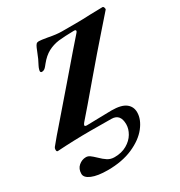

<svg xmlns="http://www.w3.org/2000/svg" viewBox="-255 -818 1165 1242"><g transform="rotate(-30 328.0 -197.0)"><path d="M27 211Q27 174 51.5 153Q76 132 106 132Q121 132 134.5 141.5Q148 151 170 172Q195 197 217 211Q239 225 268 225Q321 225 360 202.5Q399 180 419 146Q439 112 439 78Q439 0 373 0L217 -1Q94 -1 -30 7Q-40 8 -40 -7Q-40 -18 -35 -25Q19 -91 47 -122L238 -343Q405 -538 455 -594Q462 -601 462 -607Q462 -615 448 -615Q423 -615 385.5 -613Q348 -611 333 -609Q289 -603 252.5 -583.5Q216 -564 183 -523Q180 -520 172 -509.5Q164 -499 155.5 -493.5Q147 -488 137 -488Q123 -488 127 -506Q131 -522 137 -533Q158 -571 174 -614L185 -641Q192 -657 198.5 -663.5Q205 -670 217 -670Q233 -670 279 -662Q339 -650 379 -650H482Q534 -650 594 -653L684 -655Q691 -655 694.5 -644.5Q698 -634 694 -630L594 -516Q512 -423 400 -291Q270 -137 210 -69Q200 -57 200 -51Q200 -43 216 -43L304 -45Q358 -47 400 -47Q473 -47 506 -22Q539 3 539 46Q539 99 497 152.5Q455 206 375.5 241Q296 276 188 276Q113 276 70 258Q27 240 27 211Z"/></g></svg>

Font: EB Garamond ExtraBold
Style: Italic
Weight: 800
Italic angle: -17.2°
Designer: Georg Duffner and Octavio Pardo
Foundry: Georg Duffner
Version: Version 1.000